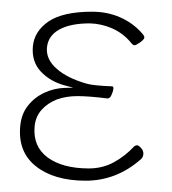

<svg xmlns="http://www.w3.org/2000/svg" viewBox="-52 -756 731 815"><g transform="rotate(5 313.5 -348.0)"><path d="M130 -273Q107 -242 107 -200Q107 -115 174 -74Q241 -34 350 -43Q410 -48 456 -79Q502 -110 536 -154Q541 -158 547 -159Q553 -160 565 -149Q577 -138 577 -124Q577 -111 570 -103Q474 -1 341 10Q208 21 127 -33Q46 -86 46 -196Q46 -248 71 -286Q96 -324 136 -347Q176 -370 221 -375L256 -379L221 -385Q157 -396 113 -435Q70 -474 70 -538Q70 -602 126 -649Q183 -696 306 -707Q371 -713 427.5 -694Q484 -675 525 -636Q540 -623 538 -615Q536 -607 520.5 -594Q505 -581 499 -581Q492 -581 484 -590Q448 -627 399 -644Q351 -660 303 -657Q221 -650 176 -620Q130 -589 130 -538.5Q130 -488 180 -452Q228 -417 310 -401Q339 -395 420 -399Q426 -399 426 -390Q426 -377 420 -361Q415 -347 405 -346Q327 -349 279 -345Q230 -341 191 -323Q153 -304 130 -273ZM420 -399Z"/></g></svg>

Font: ToneOZ-Pinyin-WenKai-Light
Style: Light
Weight: 300
Designer: Fontworks Inc.
Foundry: ToneOZ
Version: Version 0.240331